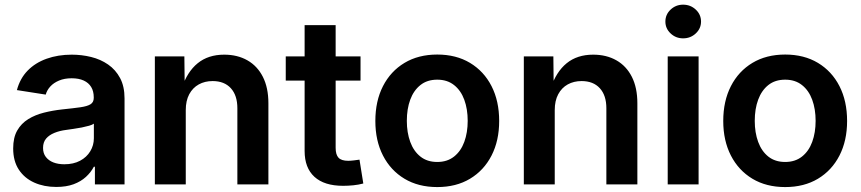

<svg xmlns="http://www.w3.org/2000/svg" viewBox="-20 -778 3634 810"><path d="M217.3 10.7Q165.5 10.7 124.3 -7.8Q83 -26.4 59.3 -62.5Q35.6 -98.6 35.6 -151.9Q35.6 -197.8 52.7 -227.5Q69.8 -257.3 99.1 -275.4Q128.4 -293.5 165.3 -302.7Q202.1 -312 242.2 -316.4Q289.6 -321.3 318.8 -325.4Q348.1 -329.6 361.8 -338.1Q375.5 -346.7 375.5 -364.7V-367.7Q375.5 -393.1 364.7 -410.9Q354 -428.7 333.3 -438.2Q312.5 -447.8 282.2 -447.8Q252 -447.8 229.2 -438.2Q206.5 -428.7 192.4 -413.3Q178.2 -397.9 172.9 -378.9L51.3 -397.9Q64.5 -447.3 96.7 -480.2Q128.9 -513.2 176.8 -530.3Q224.6 -547.4 282.7 -547.4Q324.7 -547.4 364.5 -537.6Q404.3 -527.8 436 -505.9Q467.8 -483.9 486.6 -448.7Q505.4 -413.6 505.4 -362.8V0H380.4V-74.7H376Q363.8 -51.3 342.5 -31.7Q321.3 -12.2 290.3 -0.7Q259.3 10.7 217.3 10.7ZM251.5 -85Q290 -85 317.9 -99.9Q345.7 -114.7 360.8 -139.9Q376 -165 376 -194.8V-256.3Q369.6 -251.5 356 -247.6Q342.3 -243.7 325 -240.2Q307.6 -236.8 290.3 -234.4Q272.9 -231.9 259.8 -230Q231.9 -226.6 209.7 -217.5Q187.5 -208.5 174.6 -193.4Q161.6 -178.2 161.6 -153.8Q161.6 -131.3 173.3 -116Q185.1 -100.6 205.1 -92.8Q225.1 -85 251.5 -85Z M763.7 -313.5V0H633.3V-540H757.8L759.3 -405.3H746.6Q769.5 -475.1 814 -511.2Q858.4 -547.4 925.8 -547.4Q981.9 -547.4 1023.9 -523.4Q1065.9 -499.5 1089.1 -453.6Q1112.3 -407.7 1112.3 -342.3V0H981.4V-321.3Q981.4 -375.5 953.9 -405.8Q926.3 -436 877 -436Q844.2 -436 818.6 -421.9Q793 -407.7 778.3 -380.4Q763.7 -353 763.7 -313.5Z M1501 -540V-438H1185.5V-540ZM1265.1 -671.9H1396V-154.3Q1396 -125.5 1408.2 -112.5Q1420.4 -99.6 1449.2 -99.6Q1458 -99.6 1472.9 -101.3Q1487.8 -103 1496.6 -104.5L1512.7 -3.9Q1492.7 1.5 1470.7 3.7Q1448.7 5.9 1427.7 5.9Q1348.1 5.9 1306.6 -32Q1265.1 -69.8 1265.1 -141.1Z M1824.7 11.2Q1745.1 11.2 1686.5 -23.9Q1627.9 -59.1 1595.7 -121.8Q1563.5 -184.6 1563.5 -267.6Q1563.5 -351.6 1595.7 -414.6Q1627.9 -477.5 1686.5 -512.7Q1745.1 -547.9 1824.7 -547.9Q1904.3 -547.9 1962.9 -512.7Q2021.5 -477.5 2053.7 -414.6Q2085.9 -351.6 2085.9 -267.6Q2085.9 -184.6 2053.7 -121.8Q2021.5 -59.1 1962.9 -23.9Q1904.3 11.2 1824.7 11.2ZM1824.7 -94.7Q1866.7 -94.7 1895.5 -117.4Q1924.3 -140.1 1938.7 -179.4Q1953.1 -218.8 1953.1 -268.1Q1953.1 -317.9 1938.7 -357.2Q1924.3 -396.5 1895.5 -419.2Q1866.7 -441.9 1824.7 -441.9Q1782.2 -441.9 1753.7 -419.2Q1725.1 -396.5 1710.7 -357.4Q1696.3 -318.4 1696.3 -268.1Q1696.3 -218.8 1710.7 -179.4Q1725.1 -140.1 1753.7 -117.4Q1782.2 -94.7 1824.7 -94.7Z M2320.3 -313.5V0H2189.9V-540H2314.5L2315.9 -405.3H2303.2Q2326.2 -475.1 2370.6 -511.2Q2415 -547.4 2482.4 -547.4Q2538.6 -547.4 2580.6 -523.4Q2622.6 -499.5 2645.8 -453.6Q2668.9 -407.7 2668.9 -342.3V0H2538.1V-321.3Q2538.1 -375.5 2510.5 -405.8Q2482.9 -436 2433.6 -436Q2400.9 -436 2375.2 -421.9Q2349.6 -407.7 2335 -380.4Q2320.3 -353 2320.3 -313.5Z M2796.9 0V-540H2927.2V0ZM2861.8 -616.2Q2831.1 -616.2 2809.1 -637Q2787.1 -657.7 2787.1 -687Q2787.1 -716.8 2809.1 -737.5Q2831.1 -758.3 2861.8 -758.3Q2893.1 -758.3 2915.3 -737.5Q2937.5 -716.8 2937.5 -687Q2937.5 -657.7 2915.3 -637Q2893.1 -616.2 2861.8 -616.2Z M3292.5 11.2Q3212.9 11.2 3154.3 -23.9Q3095.7 -59.1 3063.5 -121.8Q3031.2 -184.6 3031.2 -267.6Q3031.2 -351.6 3063.5 -414.6Q3095.7 -477.5 3154.3 -512.7Q3212.9 -547.9 3292.5 -547.9Q3372.1 -547.9 3430.7 -512.7Q3489.3 -477.5 3521.5 -414.6Q3553.7 -351.6 3553.7 -267.6Q3553.7 -184.6 3521.5 -121.8Q3489.3 -59.1 3430.7 -23.9Q3372.1 11.2 3292.5 11.2ZM3292.5 -94.7Q3334.5 -94.7 3363.3 -117.4Q3392.1 -140.1 3406.5 -179.4Q3420.9 -218.8 3420.9 -268.1Q3420.9 -317.9 3406.5 -357.2Q3392.1 -396.5 3363.3 -419.2Q3334.5 -441.9 3292.5 -441.9Q3250 -441.9 3221.4 -419.2Q3192.9 -396.5 3178.5 -357.4Q3164.1 -318.4 3164.1 -268.1Q3164.1 -218.8 3178.5 -179.4Q3192.9 -140.1 3221.4 -117.4Q3250 -94.7 3292.5 -94.7Z"/></svg>

Font: V-Inter
Style: SemiBold-600
Weight: 600
Designer: Rasmus Andersson
Foundry: rsms
Version: Version 4.000;git-4146feb